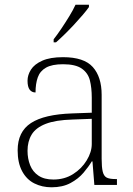

<svg xmlns="http://www.w3.org/2000/svg" viewBox="-20 -786 567 816"><path d="M199 10Q159 10 126 -6.5Q93 -23 74 -58.5Q55 -94 55 -147Q55 -226 111.5 -263Q168 -300 287 -304L370 -307V-371Q370 -413 362 -444.5Q354 -476 327.5 -494.5Q301 -513 248 -513Q201 -513 175.5 -498.5Q150 -484 140.5 -457Q131 -430 131 -393Q115 -393 106 -405Q97 -417 97 -443Q97 -467 111.5 -490Q126 -513 159.5 -528Q193 -543 248 -543Q337 -543 374.5 -501Q412 -459 412 -383V-111Q412 -76 416.5 -57Q421 -38 433 -31.5Q445 -25 471 -25H477V0H381L373 -100H370Q357 -78 335 -52Q313 -26 279.5 -8Q246 10 199 10ZM207 -23Q254 -23 290.5 -46Q327 -69 348.5 -104.5Q370 -140 370 -174V-281L289 -278Q216 -276 174 -259.5Q132 -243 114.5 -214Q97 -185 97 -145Q97 -112 108 -84Q119 -56 143.5 -39.5Q168 -23 207 -23ZM208 -619Q223 -638 240.5 -664Q258 -690 274.5 -717Q291 -744 301 -766H358V-756Q349 -743 332 -723Q315 -703 294.5 -681Q274 -659 254 -639.5Q234 -620 218 -606H208Z"/></svg>

Font: Noto Serif Kannada ExtraLight
Style: Regular
Weight: 250
Version: Version 2.003